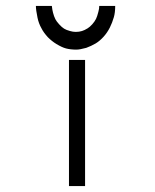

<svg xmlns="http://www.w3.org/2000/svg" viewBox="-20 -679 526 650"><path d="M213.5 -476H268V-49H213.5ZM101.5 -659H155.5Q157 -645 159.5 -636Q162.5 -624 167.5 -614Q171 -607 180 -597Q189.5 -586.5 197 -582Q204 -577.5 217 -574Q227 -571 236.5 -571Q248 -571 257.5 -574Q266 -576.5 276.5 -583Q284 -587.5 292.5 -597Q300.5 -606 305 -615Q309 -623 313 -639Q316 -649.5 316 -659H370Q370 -636.5 365.5 -621Q360 -602 352 -586Q343.5 -569 331 -555Q318 -540.5 304 -532Q288.5 -523 272 -517Q250 -511 238.5 -511Q219 -511 203.5 -515Q190 -518.5 171 -530Q156 -539 142 -553Q127 -569.5 120.5 -583Q111 -599.5 107 -619Q101.5 -645.5 101.5 -659Z"/></svg>

Font: 3270 Nerd Font Mono SemCond
Style: Regular
Weight: 400
Monospace: yes
Version: Version 3.0.1;Nerd Fonts 3.1.1